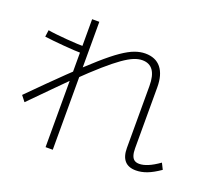

<svg xmlns="http://www.w3.org/2000/svg" viewBox="-138 -949 1277 1179"><g transform="rotate(20 500.0 -360.0)"><path d="M840 3Q791 3 766.5 -25Q742 -53 742 -108V-513Q742 -580 718.5 -613.5Q695 -647 648 -647Q622 -647 592.5 -635Q563 -623 522.5 -594.5Q482 -566 426 -517Q370 -468 294 -394H290Q243 -347 184.5 -288Q126 -229 55 -157L26 -194Q148 -317 237.5 -403.5Q327 -490 391 -546.5Q455 -603 501 -634.5Q547 -666 582.5 -679Q618 -692 651 -692Q719 -692 754.5 -648Q790 -604 790 -522V-124Q790 -95 796 -77Q802 -59 814 -50.5Q826 -42 846 -42Q871 -42 902.5 -55Q934 -68 975 -97L995 -57Q949 -25 912 -11Q875 3 840 3ZM271 58V-778H318V58ZM289 -559Q266 -559 232.5 -561Q199 -563 162 -566Q125 -569 92 -572.5Q59 -576 37 -579L43 -623Q65 -619 98 -615.5Q131 -612 167 -609Q203 -606 236.5 -604.5Q270 -603 293 -603Z"/></g></svg>

Font: M PLUS 2 Thin Light
Style: Regular
Weight: 300
Version: Version 1.001